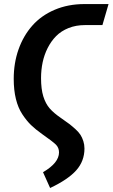

<svg xmlns="http://www.w3.org/2000/svg" viewBox="-20 -711 557 950"><path d="M228 219.2 192.9 141.1Q272 94.7 272 43Q272 20 256.6 4.6Q241.2 -10.7 188 -47.9Q155.8 -70.8 133.5 -92.3Q111.3 -113.8 90.3 -145.8Q69.3 -177.7 58.6 -221.7Q47.9 -265.6 47.9 -320.8Q47.9 -399.4 71.8 -466.8Q95.7 -534.2 139.9 -584.2Q184.1 -634.3 250.5 -662.6Q316.9 -690.9 397.9 -690.9H517.1L486.8 -586.9H400.9Q356 -586.9 319.3 -572.3Q282.7 -557.6 257.8 -532.5Q232.9 -507.3 215.8 -473.4Q198.7 -439.5 190.9 -402.1Q183.1 -364.7 183.1 -324.2Q183.1 -270.5 194.3 -234.1Q205.6 -197.8 226.1 -174.3Q246.6 -150.9 283.2 -126Q307.6 -109.4 322.3 -98.1Q336.9 -86.9 353.3 -72Q369.6 -57.1 378.2 -43.7Q386.7 -30.3 392.3 -12.9Q397.9 4.4 397.9 23.9Q397.9 85.9 357.4 131.6Q316.9 177.2 228 219.2Z"/></svg>

Font: Fira Sans Compressed Medium
Style: Italic
Weight: 500
Width: 3
Italic angle: -8°
Designer: Carrois Corporate & Edenspiekermann AG
Foundry: Carrois Corporate GbR & Edenspiekermann AG
Version: Version 4.203;PS 004.203;hotconv 1.0.88;makeotf.lib2.5.64775